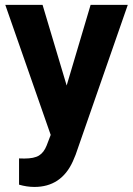

<svg xmlns="http://www.w3.org/2000/svg" viewBox="-20 -548 542 782"><path d="M251.5 -199.7 349.1 -528.3H500.5L288.1 82L276.4 109.9Q229 213.4 120.1 213.4Q89.4 213.4 57.6 204.1V97.2L79.1 97.7Q119.1 97.7 138.9 85.4Q158.7 73.2 169.9 44.9L186.5 1.5L1.5 -528.3H153.3Z"/></svg>

Font: Robotiche
Style: Bold
Weight: 700
Designer: Google
Version: Version 2.001150; 2014